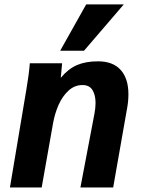

<svg xmlns="http://www.w3.org/2000/svg" viewBox="-20 -830 640 850"><path d="M112 -550H255L249 -485.5Q282.5 -525.5 321 -542Q359.5 -558.5 414 -558.5Q480 -558.5 514.2 -520.5Q548.5 -482.5 548.5 -413Q548.5 -382 543 -352.5L481 0H336L398 -326Q403 -351 403 -374.5Q403 -409 389.5 -431.2Q376 -453.5 345 -453.5Q310 -453.5 283 -428.5Q256 -403.5 239.2 -365.2Q222.5 -327 215 -285L164.5 0H24L97 -435.5Q108.5 -502 112 -550ZM246.5 -605.5 361.5 -810.5H528L352 -605.5Z"/></svg>

Font: JuliaMono ExtraBoldItalic
Style: Regular
Weight: 800
Italic angle: -9°
Monospace: yes
Designer: cormullion
Foundry: corm
Version: Version 0.049; ttfautohint (v1.8.4)